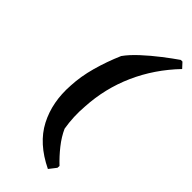

<svg xmlns="http://www.w3.org/2000/svg" viewBox="-257 -740 910 910"><g transform="rotate(45 198.0 -284.5)"><path d="M281 121Q165 65 117.5 -26.5Q70 -118 78 -235Q81 -299 100 -367.5Q119 -436 148 -503Q170 -534 208 -569Q246 -604 287.5 -636Q329 -668 361 -690H372L396 -664Q305 -569 254 -454.5Q203 -340 196 -213Q190 -141 202 -70Q219 -32 248 4.5Q277 41 310 72L309 85Z"/></g></svg>

Font: Labrada
Style: Bold Italic
Weight: 700
Italic angle: -7°
Designer: Mercedes Jáuregui
Foundry: Omnibus-Type Team
Version: Version 1.000; ttfautohint (v1.8.4.7-5d5b)